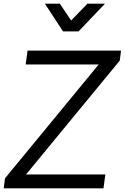

<svg xmlns="http://www.w3.org/2000/svg" viewBox="-35 -1019 675 1039"><path d="M-15 0H525L535 -75H106L613 -691L620 -745H114L104 -670H499L-8 -54ZM208 -999 306 -849H390L533 -999H438L350 -908L289 -999Z"/></svg>

Font: Mluvka
Style: Italic
Weight: 400
Italic angle: -8°
Designer: Modified by Jiří Krblich, Original typeface by Gumpita Rahayu
Foundry: Gumpita Rahayu & Jiří Krblich
Version: Version 2.000;Glyphs 3.1.1 (3134)